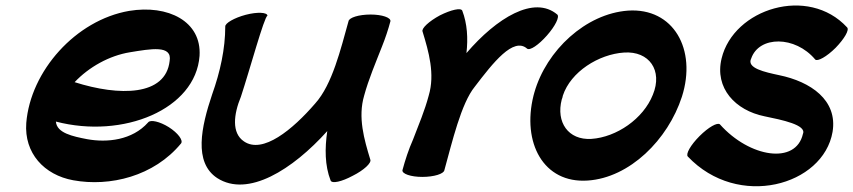

<svg xmlns="http://www.w3.org/2000/svg" viewBox="-20 -609 3053 687"><path d="M628 -96C636 -107 617 -133 584 -154C552 -174 518 -182 510 -171C453 -107 363 -98 292 -111C240 -121 183 -133 180 -174C421 -111 680 -218 694 -409C702 -533 581 -593 442 -570C251 -537 89 -355 74 -169C66 -61 138 17 242 36C373 60 531 22 628 -96ZM445 -422C519 -434 597 -449 587 -391C573 -265 407 -264 247 -315C298 -369 371 -410 445 -422Z M786 -514C786 -435 768 -352 739 -271C700 -155 672 -28 757 28C867 99 1027 -2 1151 -140C1142 -78 1142 -17 1163 37C1168 49 1203 41 1242 20C1282 0 1310 -26 1305 -38C1283 -110 1260 -189 1283 -267C1299 -326 1324 -384 1347 -443C1359 -473 1369 -503 1377 -533C1379 -546 1347 -557 1306 -557C1264 -557 1229 -546 1227 -533C1199 -433 1169 -307 1108 -239C1027 -145 920 -57 853 -103C808 -133 816 -200 842 -263C874 -360 925 -548 937 -553C936 -565 901 -567 859 -556C818 -545 785 -526 786 -514Z M1570 0C1598 -101 1630 -239 1679 -299C1744 -384 1817 -478 1866 -435C1876 -427 1907 -448 1937 -482C1967 -516 1983 -549 1974 -557C1891 -627 1757 -545 1649 -419C1655 -472 1652 -524 1634 -571C1629 -582 1594 -574 1554 -554C1515 -533 1487 -507 1492 -496C1514 -424 1537 -344 1514 -267C1500 -214 1478 -162 1458 -110C1442 -74 1430 -37 1420 0C1418 13 1450 24 1491 24C1533 24 1568 13 1570 0Z M1889 -267C1847 -99 1924 48 2083 37C2233 27 2370 -109 2420 -263C2474 -432 2390 -582 2227 -571C2076 -560 1935 -429 1892 -278C1891 -274 1890 -270 1889 -267ZM1994 -267C2022 -352 2122 -415 2213 -421C2303 -427 2352 -357 2316 -270C2282 -184 2186 -118 2096 -112C2013 -107 1969 -172 1990 -253C1992 -257 1993 -262 1994 -267Z M2441 -49C2621 141 2926 55 2959 -137C2978 -251 2880 -317 2768 -340C2717 -351 2650 -365 2668 -400C2696 -481 2825 -482 2897 -396C2905 -388 2938 -406 2970 -438C3001 -470 3020 -502 3011 -511C2872 -662 2605 -578 2562 -400C2536 -293 2612 -214 2715 -193C2778 -180 2867 -162 2853 -130C2828 -19 2662 -45 2556 -164C2547 -172 2515 -154 2483 -122C2451 -90 2433 -58 2441 -49Z"/></svg>

Font: Nupuram Black Oblique
Style: Regular
Weight: 900
Designer: Santhosh Thottingal (santhosh.thottingal@gmail.com)
Foundry: SMC
Version: Version 1.000